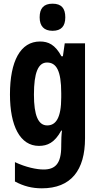

<svg xmlns="http://www.w3.org/2000/svg" viewBox="-20 -781 541 1041"><path d="M265 -761C217 -761 195 -736 195 -687C195 -639 219 -614 265 -614C312 -614 334 -639 334 -687C334 -735 314 -761 265 -761ZM197 -556C91 -556 34 -450 34 -269C34 -98 89 10 191 10C237 10 276 -7 312 -73H316C313 -51 312 -22 312 5V12C312 107 279 138 216 138C179 138 120 126 61 98V203C109 229 155 240 207 240C365 240 441 142 441 -31V-546H331L321 -476H313C279 -539 242 -556 197 -556ZM235 -442C285 -442 312 -399 312 -276V-253C312 -142 283 -101 236 -101C187 -101 164 -156 164 -268C164 -387 187 -442 235 -442Z"/></svg>

Font: Noto Sans Gurmukhi UI ExtraCondensed
Style: Bold
Weight: 700
Width: 2
Designer: Jelle Bosma - Monotype Design Team
Foundry: Monotype Imaging Inc.
Version: Version 2.004